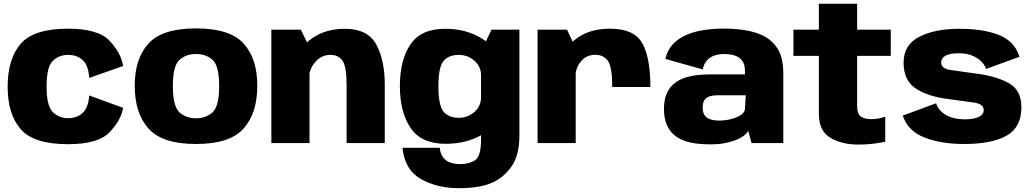

<svg xmlns="http://www.w3.org/2000/svg" viewBox="-20 -748 5396 1004"><path d="M336 6Q494 6 553.5 -57Q613 -120 624 -184L446.5 -249Q442.5 -187 413 -158.5Q383.5 -130 336 -130Q289 -130 256.2 -162Q223.5 -194 223.5 -294.5Q223.5 -398.5 256.2 -429.8Q289 -461 336 -461Q383.5 -461 413 -433.2Q442.5 -405.5 446.5 -340.5L624 -403Q613 -470.5 553.5 -534.2Q494 -598 336 -598Q156 -598 88 -518.8Q20 -439.5 20 -294.5Q20 -151.5 88 -72.8Q156 6 336 6Z M1005 5Q1182 5 1253.8 -75.8Q1325.5 -156.5 1325.5 -299.5Q1325.5 -441.5 1253.8 -520.5Q1182 -599.5 1005 -599.5Q828.5 -599.5 756.5 -520.5Q684.5 -441.5 684.5 -299.5Q684.5 -156.5 756.5 -75.8Q828.5 5 1005 5ZM1005 -129.5Q952 -129.5 918 -161Q884 -192.5 884 -298.5Q884 -403.5 918 -434.5Q952 -465.5 1005 -465.5Q1058 -465.5 1092 -434.5Q1126 -403.5 1126 -298.5Q1126 -192.5 1092 -161Q1058 -129.5 1005 -129.5Z M1399 0H1598.5V-499.5L1553 -593H1399ZM1792.5 0H1992V-305.5Q1992 -434.5 1947.2 -516Q1902.5 -597.5 1783 -597.5Q1654 -597.5 1574.5 -515.8Q1495 -434 1495 -353L1592 -312Q1592 -379.5 1625.5 -420.2Q1659 -461 1706.5 -461Q1750.5 -461 1771.5 -430Q1792.5 -399 1792.5 -302Z M2379 236Q2478.5 236 2542.2 212Q2606 188 2651 128Q2696 68 2696 -39V-593H2550L2495.5 -478V-18Q2495.5 68.5 2465 89.2Q2434.5 110 2385.5 110Q2356.5 110 2333.2 101.5Q2310 93 2296 73.2Q2282 53.5 2279.5 25H2084.5Q2096.5 141 2181.5 188.5Q2266.5 236 2379 236ZM2310 4Q2421 4 2502.8 -45Q2584.5 -94 2584.5 -158L2495.5 -240.5Q2495.5 -192.5 2460.5 -162.2Q2425.5 -132 2378.5 -132Q2327 -132 2299.8 -163.5Q2272.5 -195 2272.5 -297Q2272.5 -398 2299.8 -429.5Q2327 -461 2378.5 -461Q2425.5 -461 2460.5 -430.8Q2495.5 -400.5 2495.5 -353L2584 -430.5Q2584 -494 2501.2 -545.8Q2418.5 -597.5 2308 -597.5Q2181 -597.5 2126 -515.5Q2071 -433.5 2071 -298Q2071 -162 2127 -79Q2183 4 2310 4Z M3181.5 -293H3381Q3381 -448.5 3338 -523.2Q3295 -598 3170 -598Q3056 -598 2984.8 -539Q2913.5 -480 2913.5 -392.5L2989.5 -349.5Q2989.5 -393 3018 -427.2Q3046.5 -461.5 3093.5 -461.5Q3134.5 -461.5 3158 -431Q3181.5 -400.5 3181.5 -293ZM2791 0H2990.5V-496L2945 -593H2791Z M3696.5 7Q3734.5 7 3767.2 1Q3800 -5 3826 -15Q3852 -25 3869 -38Q3886 -51 3892.5 -64.5L3910 0H4076V-366Q4076 -454.5 4038.5 -505Q4001 -555.5 3931.8 -577Q3862.5 -598.5 3766.5 -598.5Q3706 -598.5 3654 -589.8Q3602 -581 3561.8 -562Q3521.5 -543 3495 -512.8Q3468.5 -482.5 3459.5 -440L3654.5 -385Q3661 -415 3677.5 -432.8Q3694 -450.5 3717 -458Q3740 -465.5 3767 -465.5Q3797 -465.5 3821.8 -457.8Q3846.5 -450 3861 -430.8Q3875.5 -411.5 3875.5 -376.5V-359H3691.5Q3656 -359 3621.5 -354.8Q3587 -350.5 3556.2 -339.5Q3525.5 -328.5 3502.2 -308.5Q3479 -288.5 3465.5 -256.5Q3452 -224.5 3452 -179Q3452 -131 3465.8 -97.8Q3479.5 -64.5 3503.2 -44Q3527 -23.5 3558.2 -12.2Q3589.5 -1 3625 3Q3660.5 7 3696.5 7ZM3742 -117.5Q3726 -117.5 3710.2 -120Q3694.5 -122.5 3682 -129.5Q3669.5 -136.5 3662 -149.8Q3654.5 -163 3654.5 -184.5Q3654.5 -206 3660.8 -219Q3667 -232 3678.5 -238.8Q3690 -245.5 3705.5 -247.8Q3721 -250 3738.5 -250H3880L3875 -174Q3872 -160.5 3858.5 -150Q3845 -139.5 3825.5 -132.2Q3806 -125 3784.2 -121.2Q3762.5 -117.5 3742 -117.5Z M4467.5 8Q4541.5 8 4609 -7V-138Q4573 -125 4536 -125Q4501 -125 4481.5 -138.5Q4462 -152 4462 -197V-456H4638V-593H4462V-728.5H4262V-593H4129V-456H4262V-154Q4262 -63 4322.2 -27.5Q4382.5 8 4467.5 8Z M5023 5Q5165 5 5243 -38.2Q5321 -81.5 5321 -188Q5321 -279 5251.5 -315.5Q5182 -352 5078 -364Q5000.5 -374.5 4951 -382Q4901.5 -389.5 4901.5 -420.5Q4901.5 -444 4924.2 -456.8Q4947 -469.5 4995 -469.5Q5047 -469.5 5085.5 -446.5Q5124 -423.5 5136 -387.5L5311 -451Q5286 -532 5204.2 -564.8Q5122.5 -597.5 4997.5 -597.5Q4868.5 -597.5 4786.8 -555.5Q4705 -513.5 4705 -420Q4705 -327.5 4768.8 -285.2Q4832.5 -243 4939 -230Q5020.5 -219 5072.2 -211.8Q5124 -204.5 5124 -173Q5124 -149 5097.5 -136.5Q5071 -124 5026 -124Q4966.5 -124 4927 -146.5Q4887.5 -169 4875 -208L4700.5 -143.5Q4728 -62.5 4814.5 -28.8Q4901 5 5023 5Z"/></svg>

Font: Anybody UltraCondensed Thin ExtraBold
Style: Regular
Weight: 800
Version: Version 1.111